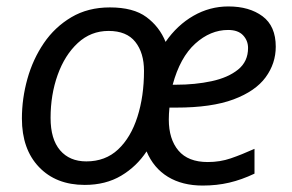

<svg xmlns="http://www.w3.org/2000/svg" viewBox="-20 -566 906 596"><path d="M243 8Q154 8 101 -47.5Q48 -103 48 -198Q48 -260 65 -321Q82 -382 116 -432Q150 -482 201.5 -512.5Q253 -543 321 -543Q394 -543 434.5 -513Q475 -483 494 -436Q530 -488 580.5 -517Q631 -546 689 -546Q754 -546 795 -515.5Q836 -485 836 -421Q836 -369 804.5 -326Q773 -283 705 -257.5Q637 -232 527 -232H506Q505 -223 504.5 -213Q504 -203 504 -195Q504 -134 534 -98.5Q564 -63 625 -63Q663 -63 696.5 -74.5Q730 -86 770 -104V-27Q730 -8 691.5 1Q653 10 609 10Q546 10 501.5 -17Q457 -44 435 -96Q404 -49 356 -20.5Q308 8 243 8ZM516 -303H526Q586 -303 637 -314Q688 -325 719 -350Q750 -375 750 -417Q750 -440 734.5 -456.5Q719 -473 688 -473Q633 -473 586 -430.5Q539 -388 516 -303ZM248 -65Q307 -65 346.5 -102Q386 -139 406.5 -203Q427 -267 427 -346Q427 -402 400 -436Q373 -470 317 -470Q262 -470 221.5 -432.5Q181 -395 159 -333.5Q137 -272 137 -200Q137 -134 166.5 -99.5Q196 -65 248 -65Z"/></svg>

Font: Noto Sans IKEA
Style: Italic
Weight: 400
Italic angle: -12°
Designer: Monotype Design Team
Foundry: Monotype Imaging Inc.
Version: Version 2.001